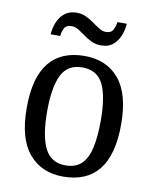

<svg xmlns="http://www.w3.org/2000/svg" viewBox="-84 -797 703 871"><g transform="rotate(10 268.0 -361.5)"><path d="M266 10Q166 10 108 -59Q50 -128 50 -269Q50 -409 105.5 -477.5Q161 -546 269 -546Q370 -546 427.5 -477.5Q485 -409 485 -269Q485 -128 429.5 -59Q374 10 266 10ZM268 -42Q314 -42 341 -67.5Q368 -93 379.5 -144Q391 -195 391 -269Q391 -381 363.5 -437Q336 -493 267 -493Q200 -493 172 -437Q144 -381 144 -269Q144 -157 172.5 -99.5Q201 -42 268 -42ZM333 -606Q308 -606 288 -615.5Q268 -625 251 -637.5Q234 -650 218.5 -659.5Q203 -669 188 -669Q162 -669 153.5 -652.5Q145 -636 143 -616H99Q101 -646 112 -672.5Q123 -699 144.5 -716Q166 -733 199 -733Q223 -733 243 -723.5Q263 -714 280 -701.5Q297 -689 312.5 -679.5Q328 -670 343 -670Q368 -670 376.5 -686.5Q385 -703 388 -723H431Q429 -693 418 -666.5Q407 -640 386.5 -623Q366 -606 333 -606Z"/></g></svg>

Font: Noto Serif Thai SemiCondensed
Style: Regular
Weight: 400
Width: 4
Designer: Monotype Design Team
Foundry: Monotype Imaging Inc.
Version: Version 2.002